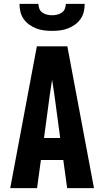

<svg xmlns="http://www.w3.org/2000/svg" viewBox="-20 -975 540 995"><path d="M33 0 171 -735H329L467 0H328L308 -146H192L172 0ZM292 -260 261 -490Q258 -508 255.5 -526Q253 -544 250 -562Q247 -544 244.5 -526Q242 -508 239 -490L208 -260ZM250 -815Q229 -815 208.5 -817.5Q188 -820 168.5 -827.5Q149 -835 132 -847Q115 -859 103 -876Q91 -893 86 -913.5Q81 -934 81 -955H179Q179 -942 184 -929.5Q189 -917 200 -909.5Q211 -902 224 -899Q237 -896 250 -896Q263 -896 276 -899Q289 -902 300 -909.5Q311 -917 316 -929.5Q321 -942 321 -955H419Q419 -934 414 -913.5Q409 -893 397 -876Q385 -859 368 -847Q351 -835 331.5 -827.5Q312 -820 291.5 -817.5Q271 -815 250 -815Z"/></svg>

Font: Iosevka SS04 Heavy
Style: Regular
Weight: 900
Monospace: yes
Designer: Belleve Invis
Foundry: Belleve Invis
Version: Version 19.0.0; ttfautohint (v1.8.4)